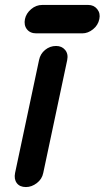

<svg xmlns="http://www.w3.org/2000/svg" viewBox="-20 -748 423 777"><path d="M138 -505Q143 -530 162.5 -546Q182 -562 207 -562Q230 -562 243.5 -546Q257 -530 252 -505L155 -48Q150 -23 129 -7Q108 9 85 9Q60 9 48 -7Q36 -23 41 -48ZM127 -613Q102 -613 89 -629.5Q76 -646 81 -671Q86 -694 106 -711Q126 -728 151 -728H337Q360 -728 373.5 -711Q387 -694 382 -671Q377 -646 356.5 -629.5Q336 -613 313 -613Z"/></svg>

Font: VDS
Style: Bold Italic
Weight: 700
Designer: artmaker
Foundry: artmaker
Version: Version 1.000 2009 initial release